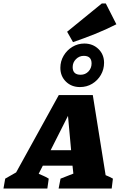

<svg xmlns="http://www.w3.org/2000/svg" viewBox="-87 -1087 692 1107"><path d="M522 -77Q534 -72 544 -67.5Q554 -63 564 -57L557 0H251L262 -57L336 -86L331 -132H160L136 -85Q151 -78 162.5 -73.5Q174 -69 194 -57L186 0H-67L-57 -57L6 -93L252 -539H448ZM205 -221H323L305 -419ZM374 -585Q325 -585 293 -616.5Q261 -648 261 -696Q261 -734 280 -766Q299 -798 330.5 -817Q362 -836 399 -836Q448 -836 480.5 -804.5Q513 -773 513 -725Q513 -687 494.5 -655Q476 -623 444.5 -604Q413 -585 374 -585ZM378 -656Q405 -656 423 -675Q441 -694 441 -721Q441 -765 396 -765Q370 -765 351 -746Q332 -727 332 -700Q332 -656 378 -656ZM334 -844 300 -904 500 -1067H523L584 -947Q523 -916 460.5 -891Q398 -866 334 -844Z"/></svg>

Font: Piazzolla SC ExtraBold
Style: Italic
Weight: 800
Italic angle: -11.3°
Designer: Juan Pablo del Peral
Foundry: Huerta Tipografica
Version: Version 1.330